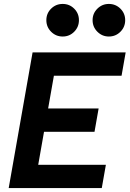

<svg xmlns="http://www.w3.org/2000/svg" viewBox="-20 -961 662 981"><path d="M24.4 0 146.5 -693.4H276.4L154.3 0ZM24.4 0 45.9 -119.1H521L500 0ZM75.2 -287.6 96.2 -406.7H483.9L462.9 -287.6ZM125.5 -574.2 146.5 -693.4H622.1L601.1 -574.2ZM536.1 -774.4Q502.1 -774.4 477.6 -798.8Q453.1 -823.2 453.1 -857.9Q453.1 -892.6 477.6 -916.8Q502.1 -940.9 536.1 -940.9Q570.8 -940.9 595.2 -916.8Q619.6 -892.6 619.6 -857.9Q619.6 -823.2 595.3 -798.8Q571 -774.4 536.1 -774.4ZM300.3 -774.4Q265.6 -774.4 241.2 -798.8Q216.8 -823.2 216.8 -857.9Q216.8 -892.6 241.2 -916.8Q265.6 -940.9 300.3 -940.9Q335 -940.9 359.1 -916.8Q383.3 -892.6 383.3 -857.9Q383.3 -823.2 359.1 -798.8Q335 -774.4 300.3 -774.4Z"/></svg>

Font: Cascadia Code PL
Style: Italic
Weight: 400
Italic angle: -10°
Monospace: yes
Designer: Aaron Bell
Foundry: Saja Typeworks
Version: Version 2404.023